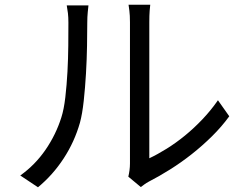

<svg xmlns="http://www.w3.org/2000/svg" viewBox="-20 -770 1040 814"><path d="M66 -26Q129 -71 173 -135Q217 -199 240 -272Q251 -306 257 -358Q263 -410 266 -466Q269 -522 269.5 -577Q270 -632 270 -674Q270 -697 268 -714Q266 -731 263 -747H355Q354 -738 352 -718Q350 -698 350 -675Q350 -633 349 -575.5Q348 -518 344.5 -458Q341 -398 335 -342.5Q329 -287 319 -250Q296 -169 250 -98.5Q204 -28 141 24ZM524 -21Q527 -33 529 -47.5Q531 -62 531 -77V-676Q531 -705 528.5 -724.5Q526 -744 525 -750H617Q616 -744 614.5 -724.5Q613 -705 613 -676V-99Q647 -115 686.5 -139.5Q726 -164 764.5 -195.5Q803 -227 839 -265Q875 -303 904 -345L952 -277Q920 -233 879 -192.5Q838 -152 793 -116.5Q748 -81 701 -51.5Q654 -22 611 0Q600 6 592.5 11.5Q585 17 577 23Z"/></svg>

Font: SpoqaHanSans-Regular
Style: Regular
Weight: 400
Designer: [Spoqa Han Sans] Dong-huui Kim \uAE40 \uB3D9 \uD718  Younghwa Kang \uAC15 \uC601 \uD654  [Noto Sans] Ryoko NISHIZUKA \u8
Foundry: Spoqa (http://www.spoqa-han-sans.com)
Version: Version 2.000